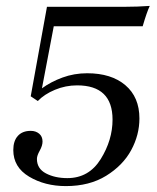

<svg xmlns="http://www.w3.org/2000/svg" viewBox="-20 -620 532 650"><path d="M25 -112Q25 -143 40.5 -160Q56 -177 84 -177Q101 -177 112.5 -167.5Q124 -158 124 -141Q124 -127 114.5 -110Q105 -93 105 -82Q105 -49 135.5 -33Q166 -17 208 -17Q281 -17 321 -81.5Q361 -146 361 -215Q361 -331 241 -331Q202 -331 166 -316Q130 -301 108 -278L84 -294L139 -597H403Q445 -597 487 -600Q477 -579 463 -531H162L122 -321Q152 -343 191.5 -357.5Q231 -372 275 -372Q357 -372 404.5 -331.5Q452 -291 452 -219Q452 -163 424 -111.5Q396 -60 339.5 -25Q283 10 203 10Q132 10 78.5 -22Q25 -54 25 -112Z"/></svg>

Font: Unna
Style: Italic
Weight: 400
Italic angle: -8.05°
Designer: Jorge de Buen Unna
Foundry: Omnibus-Type
Version: Version 2.008